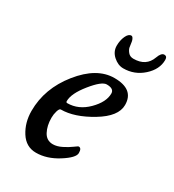

<svg xmlns="http://www.w3.org/2000/svg" viewBox="-157 -713 739 816"><g transform="rotate(30 212.0 -305.0)"><path d="M262 -601Q264 -584 266 -574Q268 -564 277.5 -552.5Q287 -541 304 -541Q366 -541 385 -594Q395 -622 410 -622Q424 -622 424 -604Q424 -558 383 -521Q342 -484 287 -484Q261 -484 238 -504.5Q215 -525 215 -554Q215 -580 224.5 -601Q234 -622 248 -622Q253 -622 257 -615Q261 -608 262 -601ZM149 -244Q149 -237 155 -237Q210 -237 253.5 -280.5Q297 -324 297 -366Q297 -390 261 -390Q237 -390 193 -335.5Q149 -281 149 -244ZM276 -430Q372 -430 372 -353Q372 -297 291.5 -248.5Q211 -200 145 -200Q138 -200 133 -183.5Q128 -167 128 -150Q128 -111 143 -83Q158 -55 189 -55Q209 -55 232 -66.5Q255 -78 271 -90Q287 -102 290 -102Q304 -102 304 -78Q304 -55 251 -21.5Q198 12 145 12Q96 12 68 -32Q40 -76 40 -133Q40 -243 115 -336.5Q190 -430 276 -430Z"/></g></svg>

Font: EB Garamond 08
Style: Italic
Weight: 400
Italic angle: -14°
Version: Version 0.016